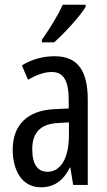

<svg xmlns="http://www.w3.org/2000/svg" viewBox="-20 -786 456 816"><path d="M344 -757V-766H247C226 -721 196 -671 158 -617V-606H210C251 -642 319 -715 344 -757ZM213 -547C162 -547 115 -534 73 -508L99 -447C137 -469 170 -480 200 -480C251 -480 272 -442 272 -360V-325L211 -322C98 -317 34 -256 34 -150C34 -65 71 10 154 10C210 10 249 -18 277 -74H279L291 0H353V-362C353 -480 314 -547 213 -547ZM225 -263 273 -266V-212C273 -114 238 -56 182 -56C141 -56 117 -86 117 -152C117 -222 152 -259 225 -263Z"/></svg>

Font: Noto Sans Lao Looped ExtraCondensed
Style: Regular
Weight: 400
Width: 2
Designer: Mark Frömberg, Ben Mitchell
Foundry: The Fontpad Ltd
Version: Version 1.002